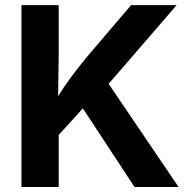

<svg xmlns="http://www.w3.org/2000/svg" viewBox="-20 -748 759 768"><path d="M65.9 0V-727.5H214.8V-528.8L212.4 -363.3Q236.3 -401.4 263.2 -438Q290 -474.6 326.2 -518.6L504.4 -727.5H686.5L414.6 -412.6L694.3 0H518.1L311.5 -314.5L214.8 -208V0Z"/></svg>

Font: Inter-Bold
Style: Bold
Weight: 700
Designer: Rasmus Andersson
Foundry: rsms
Version: Version 4.000;git-a52131595